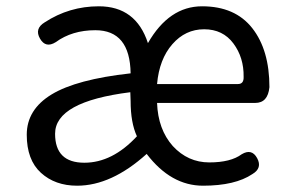

<svg xmlns="http://www.w3.org/2000/svg" viewBox="-20 -577 917 610"><path d="M294 -557Q412 -557 450 -440Q517 -557 622 -557Q727 -557 781.5 -487.5Q836 -418 836 -300Q831 -250 791 -250H479Q482 -166 529 -113Q577 -61 645 -61Q713 -61 748 -87Q780 -106 797 -74.5Q814 -43 782 -24Q727 13 625 13Q523 13 446 -88Q334 13 225 13Q155 13 110 -28Q65 -69 65 -149Q65 -229 144 -277Q223 -325 395 -344Q393 -481 283 -481Q209 -481 157 -443Q125 -423 107 -454.5Q89 -486 122 -506Q200 -557 294 -557ZM155 -152Q155 -60 248 -60Q337 -60 415 -144Q395 -187 395 -256L394 -284Q155 -254 155 -152ZM479 -310H736Q755 -310 754 -333Q755 -394 721.5 -439Q688 -484 628.5 -484Q569 -484 527.5 -436.5Q486 -389 479 -310Z"/></svg>

Font: Raw Maruko Gothic CJK TC
Style: Regular
Weight: 400
Version: Version 1.001